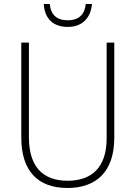

<svg xmlns="http://www.w3.org/2000/svg" viewBox="-20 -926 674 956"><path d="M438 -906H407C402 -855 374 -825 317 -825C262 -825 232 -854 228 -906H198C202 -832 246 -792 317 -792C388 -792 431 -834 438 -906ZM549 -240V-714H511V-237C511 -92 436 -26 317 -26C194 -26 124 -95 124 -243V-714H86V-241C86 -75 168 10 316 10C456 10 549 -68 549 -240Z"/></svg>

Font: Noto Sans Thai SemCond ExtLt
Style: Regular
Weight: 200
Width: 4
Designer: Monotype Design Team
Foundry: Monotype Imaging Inc.
Version: Version 2.002